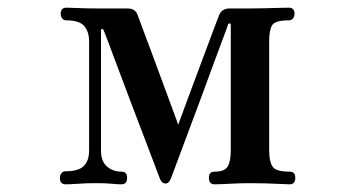

<svg xmlns="http://www.w3.org/2000/svg" viewBox="-20 -480 931 500"><path d="M151 0Q136 0 136 -17Q136 -24 140 -29Q144 -34 151 -34Q184 -34 198 -47.5Q212 -61 212 -88V-373Q212 -397 199.5 -412Q187 -427 153 -427Q146 -427 142 -432Q138 -437 138 -444Q138 -460 153 -460Q164 -460 184.5 -459Q205 -458 230 -458H312Q332 -458 338 -442Q340 -437 349.5 -411Q359 -385 373 -348Q387 -311 401 -272.5Q415 -234 427 -202Q439 -170 444 -155Q450 -171 461.5 -202.5Q473 -234 487.5 -272.5Q502 -311 515.5 -347.5Q529 -384 538.5 -409Q548 -434 550 -439Q557 -458 578 -458H632Q649 -458 669.5 -458.5Q690 -459 707.5 -459.5Q725 -460 732 -460Q747 -460 747 -444Q747 -437 743 -432Q739 -427 732 -427Q696 -427 688.5 -414Q681 -401 681 -373V-87Q681 -60 689.5 -46.5Q698 -33 734 -33Q749 -33 749 -17Q749 0 734 0Q727 0 709 -1Q691 -2 670 -2.5Q649 -3 632 -3Q607 -3 578.5 -1.5Q550 0 539 0Q524 0 524 -17Q524 -33 539 -33Q565 -33 573 -46.5Q581 -60 581 -89V-415Q581 -419 578 -419Q575 -419 574 -417Q574 -415 563 -386Q552 -357 535.5 -312Q519 -267 500.5 -217Q482 -167 465 -122Q448 -77 437 -47Q426 -17 424 -13Q419 -2 411 -2Q402 -2 397 -13Q396 -15 385.5 -43.5Q375 -72 358 -116Q341 -160 322.5 -209Q304 -258 287.5 -302Q271 -346 260.5 -374Q250 -402 249 -403Q248 -405 245.5 -404.5Q243 -404 243 -401V-88Q243 -60 258.5 -46.5Q274 -33 296 -33Q311 -33 311 -17Q311 0 296 0Q286 0 271 -1.5Q256 -3 230 -3Q205 -3 183.5 -1.5Q162 0 151 0Z"/></svg>

Font: Zen Old Mincho
Style: Bold
Weight: 700
Designer: Yoshimichi Ohira
Foundry: Positype
Version: Version 1.500